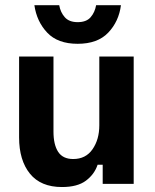

<svg xmlns="http://www.w3.org/2000/svg" viewBox="-20 -722 607 754"><path d="M223.3 12.5Q140 12.5 97.5 -40Q55 -92.5 55 -182.5V-500H190V-205Q190 -154.2 208.3 -125.8Q226.7 -97.5 267.5 -97.5Q316.7 -97.5 343.3 -135.8Q370 -174.2 370 -230V-500H505V0H383.3V-75H363.3Q350.8 -37.5 317.5 -12.5Q284.2 12.5 223.3 12.5ZM285 -550Q206.7 -550 165.4 -593.8Q124.2 -637.5 115 -701.7H212.5Q217.5 -673.3 234.6 -654.2Q251.7 -635 285 -635Q319.2 -635 335.8 -654.2Q352.5 -673.3 357.5 -701.7H455Q446.7 -637.5 405 -593.8Q363.3 -550 285 -550Z"/></svg>

Font: Familjen Grotesk Variable
Style: Regular
Weight: 400
Designer: Anders Wikstroem, Jonas Baeckman, Matilda Gysing, Kristian Moeller
Foundry: Familjen STHLM AB
Version: Version 2.000